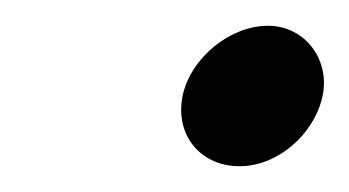

<svg xmlns="http://www.w3.org/2000/svg" viewBox="-20 -387 271 149"><path d="M122 -314C115 -283 135 -258 166 -258C195 -258 223 -282 230 -311C237 -340 217 -367 188 -367C159 -367 129 -343 122 -314Z"/></svg>

Font: Electronic
Style: HvIt
Weight: 900
Version: Version 1.011